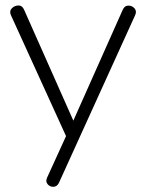

<svg xmlns="http://www.w3.org/2000/svg" viewBox="-20 -516 547 719"><path d="M201 168Q194 183 180.5 183.5Q167 184 158.5 174Q150 164 156 150L250 -56L255 -65L439 -478Q446 -495 460.5 -495Q475 -495 484 -484.5Q493 -474 486 -459ZM232 4 21 -459Q14 -474 24 -484.5Q34 -495 48.5 -495.5Q63 -496 70 -480L265 -41Z"/></svg>

Font: Nunito VF Beta Light
Style: Regular
Weight: 300
Designer: Vernon Adams
Foundry: newtypography
Version: Version 3.001